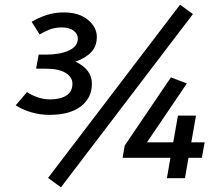

<svg xmlns="http://www.w3.org/2000/svg" viewBox="-20 -760 940 819"><path d="M185 -1 748 -740 803 -700 240 39ZM191 -270Q151 -270 113.5 -281Q76 -292 47 -311L95 -367Q115 -354 140.5 -345Q166 -336 194 -336Q237 -336 263 -352.5Q289 -369 289 -403Q289 -431 260 -449Q231 -467 176 -467H134L145 -527H176Q235 -527 273.5 -544.5Q312 -562 312 -595Q312 -616 293.5 -629.5Q275 -643 244 -643Q214 -643 191.5 -634Q169 -625 149 -613L115 -667Q143 -684 177.5 -695.5Q212 -707 252 -707Q317 -707 355 -675.5Q393 -644 393 -603Q393 -563 369.5 -538Q346 -513 302 -497Q372 -464 372 -403Q372 -342 324.5 -306Q277 -270 191 -270ZM707 -87H503L512 -139L709 -430L777 -404L607 -153H719L739 -267H816L796 -153H853L841 -87H784L769 0H692Z"/></svg>

Font: ABeeZee
Style: Italic
Weight: 400
Italic angle: -10°
Designer: Anja Meiners
Foundry: Anja Meiners
Version: Version 1.003; ttfautohint (v1.8.3)